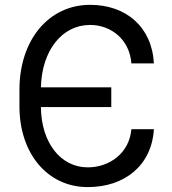

<svg xmlns="http://www.w3.org/2000/svg" viewBox="-20 -757 705 787"><path d="M339.5 9.9C492.2 9.9 601.9 -79.9 610.8 -227.3H518.5C510.3 -130.3 430 -71 339.5 -71C228 -71 148.8 -173.3 147.7 -318.2H436.1V-399.1H147.7C151.3 -549.4 233.7 -654.8 349.4 -654.8C435 -654.8 511.4 -595.2 518.5 -497.2H610.8C603 -646.3 496.8 -737.2 349.4 -737.2C179.7 -737.2 59.7 -593 59.7 -389.2V-321C59.7 -127.1 175.4 9.9 339.5 9.9Z"/></svg>

Font: Karasuma Gothic
Style: Regular
Weight: 400
Designer: Rasmus Andersson, Ryoko Nishizuka
Foundry: Genbu
Version: Version 1.00